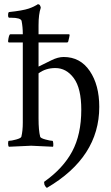

<svg xmlns="http://www.w3.org/2000/svg" viewBox="-20 -698 532 917"><path d="M18.6 -502Q22.5 -534.2 29.3 -534.2H88.9V-536.1Q88.9 -569.3 83 -598.6Q78.1 -613.3 33.2 -613.3H24.4Q18.6 -613.3 18.6 -625Q18.6 -640.6 24.4 -640.6Q53.7 -643.6 78.6 -647.9Q103.5 -652.3 117.7 -657.2Q131.8 -662.1 141.6 -667Q151.4 -671.9 156.2 -674.8L160.2 -677.7H162.1Q171.9 -677.7 174.8 -661.1Q164.1 -630.9 164.1 -577.1V-534.2H309.6Q312.5 -534.2 312.5 -530.3Q312.5 -526.4 305.7 -499L301.8 -495.1H164.1V-379.9L225.6 -410.2Q256.8 -425.8 284.2 -425.8Q363.3 -425.8 408.7 -358.9Q454.1 -292 454.1 -187.5Q454.1 52.7 204.1 199.2Q197.3 195.3 192.4 184.6Q191.4 180.7 190.9 175.3Q190.4 169.9 191.4 169.9Q281.2 106.4 324.7 25.4Q368.2 -55.7 368.2 -173.8Q368.2 -276.4 332.5 -324.7Q296.9 -373 244.1 -373Q198.2 -373 164.1 -347.7V-131.8Q164.1 -75.2 171.9 -44.9Q173.8 -38.1 197.3 -31.7Q220.7 -25.4 230.5 -25.4Q233.4 -25.4 234.4 -13.7Q235.4 -2 233.4 2.9Q135.7 -2 128.9 -2Q123 -2 22.5 2.9Q18.6 -1 18.6 -13.2Q18.6 -25.4 22.5 -25.4Q34.2 -25.4 57.1 -31.7Q80.1 -38.1 82 -44.9Q88.9 -73.2 88.9 -112.3V-495.1H23.4Q18.6 -495.1 18.6 -502Z"/></svg>

Font: Crimson Text
Style: Roman
Weight: 400
Version: Version 0.13